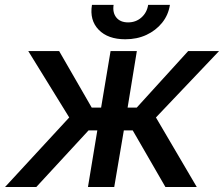

<svg xmlns="http://www.w3.org/2000/svg" viewBox="-50 -751 899 771"><path d="M-29.8 0 228 -279.3 63.5 -545.9H187.5L318.4 -318.8H356L394 -545.9H499.5L462.4 -318.8H499L705.6 -545.9H829.6L576.2 -279.3L740.2 0H614.3L482.9 -227.5H447.3L408.7 0H303.2L340.8 -227.5H305.7L95.7 0ZM453.1 -593.3Q383.3 -593.3 346.2 -631.6Q309.1 -669.9 319.3 -731.4H406.2Q401.4 -700.2 417.2 -680.7Q433.1 -661.1 464.4 -661.1Q495.6 -661.1 517.8 -680.7Q540 -700.2 544.9 -731.4H632.3Q626 -690.4 600.8 -659.4Q575.7 -628.4 537.8 -610.8Q500 -593.3 453.1 -593.3Z"/></svg>

Font: Inter Tight Medium
Style: Italic
Weight: 500
Italic angle: -9.39999°
Designer: Rasmus Andersson
Foundry: rsms
Version: Version 3.004